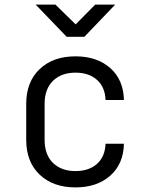

<svg xmlns="http://www.w3.org/2000/svg" viewBox="-20 -805 640 835"><path d="M308 10Q211 10 152.5 -45.5Q94 -101 94 -197V-353Q94 -449 152.5 -504.5Q211 -560 308 -560Q402 -560 459.5 -509Q517 -458 519 -370H439Q437 -426 402 -457.5Q367 -489 308 -489Q247 -489 210.5 -453.5Q174 -418 174 -353V-197Q174 -132 210.5 -96.5Q247 -61 308 -61Q367 -61 402 -92.5Q437 -124 439 -180H519Q517 -92 459.5 -41Q402 10 308 10ZM270 -645 135 -785H221L309 -699L394 -785H481L347 -645Z"/></svg>

Font: JetBrains Mono NL Light
Style: Regular
Weight: 300
Monospace: yes
Designer: Philipp Nurullin, Konstantin Bulenkov
Foundry: JetBrains
Version: Version 2.305; ttfautohint (v1.8.4.7-5d5b)